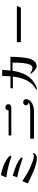

<svg xmlns="http://www.w3.org/2000/svg" viewBox="1602 -2394 797 4040"><g transform="rotate(-90 2000.0 -373.5)"><path d="M797 -81Q797 -38 766 -16.5Q735 5 695 5Q637 5 566.5 -14.5Q496 -34 422.5 -64.5Q349 -95 281.5 -127.5Q214 -160 161 -187L203 -289Q205 -297 214 -297Q218 -297 224 -293Q311 -233 403.5 -183Q496 -133 595 -95Q627 -82 663 -71Q699 -60 733 -60Q750 -60 766.5 -66.5Q783 -73 797 -81ZM707 -305Q707 -301 702 -298.5Q697 -296 693 -296Q689 -296 668.5 -302.5Q648 -309 621.5 -317.5Q595 -326 572.5 -333.5Q550 -341 541 -344Q510 -353 478.5 -362.5Q447 -372 415 -381Q384 -390 352 -396Q320 -402 288 -408L324 -504Q352 -496 392.5 -483Q433 -470 478.5 -453.5Q524 -437 567.5 -417Q611 -397 645.5 -375Q680 -353 698 -330Q703 -323 705 -318Q707 -313 707 -305ZM745 -551Q745 -541 738.5 -536.5Q732 -532 724 -532Q718 -532 701 -539Q684 -546 676 -549Q580 -580 483 -603.5Q386 -627 286 -640L336 -752Q398 -741 464 -721Q530 -701 591.5 -672Q653 -643 703 -603Q709 -599 719 -589Q729 -579 737 -568.5Q745 -558 745 -551Z M1935 -221Q1934 -193 1919 -167Q1904 -141 1884 -123Q1844 -88 1794 -72.5Q1744 -57 1693 -57H1102V-136H1699Q1723 -136 1754.5 -137.5Q1786 -139 1816 -146.5Q1846 -154 1863 -171Q1839 -172 1821.5 -189Q1804 -206 1804 -231Q1804 -255 1825.5 -269.5Q1847 -284 1869 -284Q1895 -284 1915.5 -267Q1936 -250 1935 -224ZM1830 -598Q1830 -570 1809 -552Q1788 -534 1761 -534H1170V-591H1697Q1697 -619 1715.5 -638.5Q1734 -658 1762 -658Q1785 -658 1807.5 -640.5Q1830 -623 1830 -598Z M2826 -552Q2826 -509 2823.5 -451Q2821 -393 2815.5 -331Q2810 -269 2800.5 -213.5Q2791 -158 2775 -119Q2755 -70 2718.5 -35Q2682 0 2624 0Q2596 0 2566 -21.5Q2536 -43 2510 -71.5Q2484 -100 2467 -120Q2463 -124 2463 -128Q2463 -133 2469 -133Q2475 -133 2495 -122Q2515 -111 2543 -100Q2571 -89 2600 -89Q2619 -89 2633 -103Q2647 -117 2657.5 -137.5Q2668 -158 2674 -179.5Q2680 -201 2683 -216Q2696 -288 2699 -361Q2702 -434 2705 -507H2531Q2517 -404 2483 -312.5Q2449 -221 2388.5 -147.5Q2328 -74 2232 -23Q2223 -19 2206 -12Q2189 -5 2172.5 0Q2156 5 2146 5Q2142 5 2138 3.5Q2134 2 2134 -3Q2134 -8 2138 -10.5Q2142 -13 2145 -15Q2181 -38 2215.5 -65.5Q2250 -93 2276 -127Q2317 -179 2344 -241.5Q2371 -304 2387 -371Q2403 -438 2409 -502L2163 -500L2164 -551H2415Q2417 -595 2418.5 -638.5Q2420 -682 2421 -725H2551L2536 -551Q2609 -551 2681.5 -551.5Q2754 -552 2826 -552Z M3897 -417 3858 -332H3133L3134 -417Z"/></g></svg>

Font: Kaisei Opti
Style: Bold
Weight: 700
Designer: Font-Kai, 金井和夫
Foundry: KAZUO KANAI
Version: Version 5.003